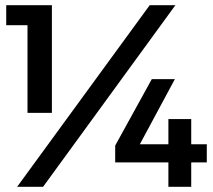

<svg xmlns="http://www.w3.org/2000/svg" viewBox="-20 -720 821 740"><path d="M4 -700H180V-285H86V-623H4ZM557 -700H656L146 0H46ZM565 -415H654L519 -164H629V-261H717V-164H777V-94H717V0H629V-94H424V-159Z"/></svg>

Font: Gontserrat Medium
Style: Regular
Weight: 500
Designer: Julieta Ulanovsky
Foundry: Julieta Ulanovsky
Version: Version 6.001